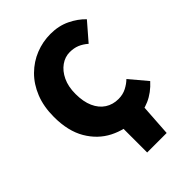

<svg xmlns="http://www.w3.org/2000/svg" viewBox="-243 -773 1072 1072"><g transform="rotate(-45 293.0 -237.0)"><path d="M272 188V0L440 -24L426 188ZM358 12Q274 12 202.5 -24.5Q131 -61 87.5 -135Q44 -209 44 -320Q44 -402 69.5 -465.5Q95 -529 139.5 -573Q184 -617 240.5 -639.5Q297 -662 358 -662Q423 -662 474.5 -637Q526 -612 560 -576L470 -472Q446 -493 420.5 -503.5Q395 -514 362 -514Q325 -514 292.5 -491Q260 -468 240 -426Q220 -384 220 -326Q220 -265 239 -222.5Q258 -180 292 -158Q326 -136 370 -136Q405 -136 433 -150.5Q461 -165 480 -184L566 -82Q523 -34 470.5 -11Q418 12 358 12Z"/></g></svg>

Font: Source Sans 3 Black
Style: Regular
Weight: 900
Designer: Paul D. Hunt
Foundry: Adobe
Version: Version 3.046;hotconv 1.0.118;makeotfexe 2.5.65603